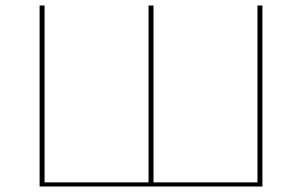

<svg xmlns="http://www.w3.org/2000/svg" viewBox="-20 -678 1098 698"><path d="M934 -658V0H124V-658H142V-15H520V-658H538V-15H916V-658Z"/></svg>

Font: Ysabeau SC Thin
Style: Regular
Weight: 200
Designer: Christian Thalmann (Catharsis Fonts)
Version: Version 0.003